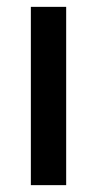

<svg xmlns="http://www.w3.org/2000/svg" viewBox="-20 -540 283 560"><path d="M70 0V-520H173V0Z"/></svg>

Font: IBM Plex Sans Cond Medm
Style: Regular
Weight: 500
Width: 3
Designer: Mike Abbink, Paul van der Laan, Pieter van Rosmalen
Foundry: Bold Monday
Version: Version 1.3